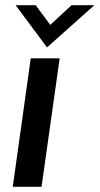

<svg xmlns="http://www.w3.org/2000/svg" viewBox="-20 -717 382 737"><path d="M29 0H139.5L209 -493H98ZM40 -697 160.5 -535 342 -697H254.5L173 -621.5L117 -697Z"/></svg>

Font: HK Grotesk SemiBold
Style: Italic
Weight: 600
Italic angle: -16°
Designer: Alfredo Marco Pradil
Foundry: Hanken Design Co.
Version: Version 3.001;FEAKit 1.0